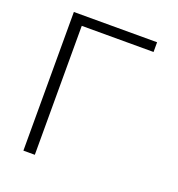

<svg xmlns="http://www.w3.org/2000/svg" viewBox="-129 -818 858 925"><g transform="rotate(20 300.0 -355.5)"><path d="M519.5 -661.1H151.4V0H92.8V-710.9H519.5Z"/></g></svg>

Font: Roboto Mono Light
Style: Regular
Weight: 300
Designer: Google
Version: Version 2.000985; 2015; ttfautohint (v1.3)